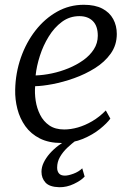

<svg xmlns="http://www.w3.org/2000/svg" viewBox="-20 -588 551 803"><path d="M441.5 -92Q427.5 -72.5 397.8 -48.5Q368 -24.5 326.8 -7.2Q285.5 10 237 10Q184 10 146.5 -9Q109 -28 86 -60.2Q63 -92.5 52.8 -132.2Q42.5 -172 43.5 -213Q45 -283 67.2 -346.8Q89.5 -410.5 128.2 -460.2Q167 -510 218.5 -539Q270 -568 330.5 -568Q377.5 -568 408 -552Q438.5 -536 453.5 -508.2Q468.5 -480.5 468.5 -446Q468.5 -399.5 443.2 -364Q418 -328.5 377.2 -303Q336.5 -277.5 290 -261Q243.5 -244.5 200 -236.2Q156.5 -228 127 -227.5Q124.5 -198.5 129.2 -167Q134 -135.5 147.8 -108Q161.5 -80.5 186.2 -63.5Q211 -46.5 248.5 -46.5Q276 -46.5 305.8 -55Q335.5 -63.5 365.5 -81Q395.5 -98.5 422.5 -126ZM312 -520.5Q271.5 -520.5 239.2 -496.8Q207 -473 183.8 -435.2Q160.5 -397.5 146.8 -354.5Q133 -311.5 129 -272.5Q161 -273.5 196.8 -281Q232.5 -288.5 266.5 -302.5Q300.5 -316.5 328.2 -336.2Q356 -356 372.5 -381.8Q389 -407.5 389 -438.5Q389 -479.5 368.2 -500Q347.5 -520.5 312 -520.5ZM228 195Q187 194 170.2 175.5Q153.5 157 153.5 130.5Q153.5 111 162.8 91.8Q172 72.5 188 54.2Q204 36 225 20.2Q246 4.5 269.5 -7.5L291 -23.5L300.5 -3Q280 12.5 261.2 30.2Q242.5 48 230.8 68.5Q219 89 219 113Q219 128.5 226.8 137.5Q234.5 146.5 251.5 146.5Q265.5 146.5 287.2 138.5Q309 130.5 324 116L334 150.5Q319 167 289 181.2Q259 195.5 228 195Z"/></svg>

Font: Merriweather Light 18pt Light
Style: Italic
Weight: 300
Italic angle: -7.8°
Version: Version 2.101